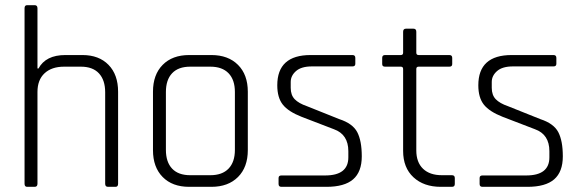

<svg xmlns="http://www.w3.org/2000/svg" viewBox="-20 -723 2252 743"><path d="M114 0H85Q75 0 75 -12V-691Q75 -703 85 -703H114Q125 -703 125 -691V-458H129Q157 -510 233 -510H299Q363 -510 400 -472Q437 -434 437 -368V-12Q437 0 427 0H398Q387 0 387 -12V-366Q387 -413 363 -439Q339 -465 293 -465H228Q180 -465 152.5 -439.5Q125 -414 125 -367V-12Q125 0 114 0Z M798 0H712Q647 0 609.5 -38Q572 -76 572 -142V-368Q572 -434 609.5 -472Q647 -510 712 -510H798Q863 -510 901 -472Q939 -434 939 -368V-142Q939 -76 901 -38Q863 0 798 0ZM716 -45H794Q840 -45 864.5 -70.5Q889 -96 889 -143V-367Q889 -414 864.5 -439.5Q840 -465 794 -465H716Q670 -465 646 -439.5Q622 -414 622 -367V-143Q622 -96 646 -70.5Q670 -45 716 -45Z M1243 0H1069Q1058 0 1058 -11V-34Q1058 -44 1069 -44H1238Q1328 -44 1328 -114V-138Q1328 -203 1272 -223L1147 -271Q1096 -291 1074.5 -318Q1053 -345 1053 -393Q1053 -510 1182 -510H1344Q1355 -510 1355 -499V-476Q1355 -466 1344 -466H1187Q1146 -466 1125.5 -448Q1105 -430 1105 -406V-383Q1105 -355 1120.5 -339Q1136 -323 1168 -312L1293 -262Q1345 -245 1362.5 -211.5Q1380 -178 1380 -118Q1380 -58 1346.5 -29Q1313 0 1243 0Z M1531 -465H1470Q1459 -465 1459 -475V-499Q1459 -510 1470 -510H1531Q1540 -510 1540 -519V-600Q1540 -612 1551 -612H1580Q1591 -612 1591 -600V-519Q1591 -510 1600 -510H1719Q1730 -510 1730 -499V-475Q1730 -465 1719 -465H1600Q1591 -465 1591 -456V-141Q1591 -95 1617 -70Q1643 -45 1690 -45H1729Q1740 -45 1740 -34V-11Q1740 0 1729 0H1686Q1620 0 1580 -37Q1540 -74 1540 -139V-456Q1540 -465 1531 -465Z M2021 0H1847Q1836 0 1836 -11V-34Q1836 -44 1847 -44H2016Q2106 -44 2106 -114V-138Q2106 -203 2050 -223L1925 -271Q1874 -291 1852.5 -318Q1831 -345 1831 -393Q1831 -510 1960 -510H2122Q2133 -510 2133 -499V-476Q2133 -466 2122 -466H1965Q1924 -466 1903.5 -448Q1883 -430 1883 -406V-383Q1883 -355 1898.5 -339Q1914 -323 1946 -312L2071 -262Q2123 -245 2140.5 -211.5Q2158 -178 2158 -118Q2158 -58 2124.5 -29Q2091 0 2021 0Z"/></svg>

Font: Rajdhani
Style: Regular
Weight: 400
Designer: Satya Rajpurohit, Jyotish Sonowal
Foundry: Indian Type Foundry
Version: Version 1.201;PS 1.0;hotconv 1.0.78;makeotf.lib2.5.61930; tt